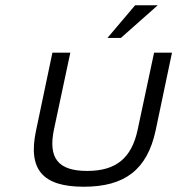

<svg xmlns="http://www.w3.org/2000/svg" viewBox="-20 -700 673 729"><path d="M117 -205C85 -56 142 9 298 9C454 9 539 -56 571 -205L633 -500H565L503 -209C480 -99 420 -51 311 -51C201 -51 162 -99 185 -209L247 -500H179ZM388 -556H439L579 -680H493Z"/></svg>

Font: LT Wave Mono Light
Style: Italic
Weight: 300
Designer: Daniel Lyons
Version: Version 2.5 (Glyphs App)